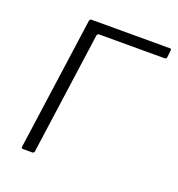

<svg xmlns="http://www.w3.org/2000/svg" viewBox="-103 -616 652 702"><g transform="rotate(20 223.0 -265.0)"><path d="M62 0Q55 0 56 -7L128 -523Q130 -530 136 -530H440Q444 -530 445.5 -528.5Q447 -527 446 -523L443 -496Q442 -489 434 -489H181Q173 -489 172 -481L106 -7Q105 0 98 0Z"/></g></svg>

Font: Libre Franklin ExtraLight
Style: Italic
Weight: 250
Italic angle: -8°
Designer: Pablo Impallari, Rodrigo Fuenzalida, Nhung Nguyen
Foundry: Impallari Type
Version: Version 3.000